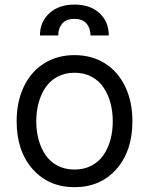

<svg xmlns="http://www.w3.org/2000/svg" viewBox="-20 -788 637 820"><path d="M150.6 -636.4Q150.6 -694.6 190.9 -731.5Q231.2 -768.5 298.3 -768.5Q365.4 -768.5 405 -731.7Q444.6 -695 444.6 -636.4H366.5Q366.5 -667.6 349.4 -687.5Q332.4 -707.4 298.3 -707.4Q262.4 -707.4 245.6 -687.1Q228.7 -666.9 228.7 -636.4ZM51.1 -269.9Q51.1 -354 82 -418.3Q112.9 -482.6 169 -517.6Q225.1 -552.6 298.3 -552.6Q371.4 -552.6 427.6 -517.6Q483.7 -482.6 514.6 -418.3Q545.5 -354 545.5 -269.9Q545.5 -143.1 477.3 -65.9Q409.1 11.4 298.3 11.4Q187.5 11.4 119.3 -65.9Q51.1 -143.1 51.1 -269.9ZM225.7 -80.6Q257.5 -63.9 298.3 -63.9Q339.1 -63.9 370.9 -80.6Q402.7 -97.3 422.2 -126.1Q441.8 -154.8 451.7 -191.4Q461.6 -228 461.6 -269.9Q461.6 -311.8 451.7 -348.5Q441.8 -385.3 422.2 -414.4Q402.7 -443.5 370.9 -460.4Q339.1 -477.3 298.3 -477.3Q257.5 -477.3 225.7 -460.4Q193.9 -443.5 174.4 -414.4Q154.8 -385.3 144.9 -348.5Q134.9 -311.8 134.9 -269.9Q134.9 -228 144.9 -191.4Q154.8 -154.8 174.4 -126.1Q193.9 -97.3 225.7 -80.6Z"/></svg>

Font: TID UI
Style: Regular
Weight: 400
Designer: The TID Project Authors
Foundry: Bakken & Bæck
Version: Version 1.001;hotconv 1.0.109;makeotfexe 2.5.65596